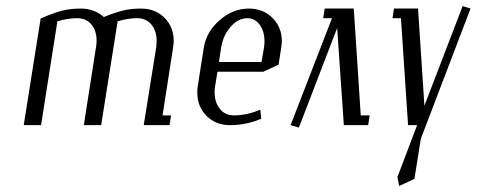

<svg xmlns="http://www.w3.org/2000/svg" viewBox="-20 -412 1569 632"><path d="M58.1 0 113.8 -351.1Q156.2 -369.6 183.8 -376.7Q211.4 -383.8 246.1 -383.8Q290.5 -383.8 321.8 -356Q359.4 -371.1 385.3 -377.4Q411.1 -383.8 443.8 -383.8Q491.2 -383.8 521.5 -353.5Q551.8 -323.2 551.8 -276.9Q551.8 -269.5 549.8 -255.9L515.1 -32.2H543L538.1 0H453.1L494.1 -255.9Q495.6 -267.1 495.6 -277.3Q495.6 -310.5 478.3 -331.3Q460.9 -352.1 431.2 -352.1Q401.4 -352.1 367.2 -341.8L313 0H255.9L295.9 -255.9Q297.9 -265.6 297.9 -277.8Q297.9 -311 280.8 -331.5Q263.7 -352.1 233.9 -352.1Q203.1 -352.1 168.9 -341.8L115.2 0Z M629.4 -107.4Q629.4 -117.7 630.9 -127.9L650.9 -255.9Q659.2 -307.6 703.1 -345.7Q747.1 -383.8 798.8 -383.8Q846.2 -383.8 877 -353Q907.7 -322.3 907.7 -276.4Q907.7 -269.5 905.8 -255.9L897 -199.2L846.7 -175.8H695.8L688 -127.9Q686.5 -117.7 686.5 -108.4Q686.5 -75.2 703.6 -53.7Q720.7 -32.2 750 -32.2Q791.5 -32.2 836.9 -50.8L839.8 -21Q789.6 0 737.8 0Q690.4 0 659.9 -30.5Q629.4 -61 629.4 -107.4ZM700.7 -208H840.8L849.1 -255.9Q850.6 -266.1 850.6 -275.9Q850.6 -308.6 835 -330.3Q819.3 -352.1 793.9 -352.1Q764.2 -352.1 739.5 -324.2Q714.8 -296.4 708 -255.9Z M936.5 0 1072.8 -352.1H1043.9L1048.8 -383.8H1144.5L1167.5 -32.2H1196.8L1191.9 0H1111.8L1089.8 -319.8L963.9 7.8Z M1272 -352.1 1276.9 -383.8H1356L1377 -64L1502.9 -392.1L1528.8 -383.8L1365.2 44.9L1344.2 176.8L1293.9 200.2L1288.1 170.9L1353 0H1323.2L1299.8 -352.1Z"/></svg>

Font: Gawaa
Style: Italic
Weight: 400
Designer: T. Christopher White
Version: Version 1.0